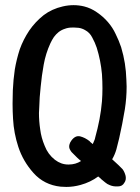

<svg xmlns="http://www.w3.org/2000/svg" viewBox="-20 -737 551 753"><path d="M460.9 -73.2Q468.8 -62.5 472.7 -46.9Q475.6 -31.2 467.8 -20.5Q460 -5.9 442.4 -5.9Q424.8 -4.9 411.1 -10.7Q400.4 -14.6 392.6 -21.5Q383.8 -28.3 376 -35.2Q375 -37.1 372.1 -39.1Q369.1 -41 365.2 -44.9Q335 -22.5 295.9 -11.7Q267.6 -3.9 240.2 -3.9Q229.5 -3.9 217.8 -4.9Q153.3 -11.7 111.3 -58.6Q70.3 -104.5 51.8 -161.1Q34.2 -214.8 31.2 -270.5Q29.3 -300.8 29.3 -331.1Q29.3 -357.4 30.3 -382.8Q32.2 -424.8 38.1 -464.8Q44.9 -504.9 57.6 -543.9Q71.3 -582 94.7 -617.2Q118.2 -651.4 151.4 -677.7Q183.6 -702.1 226.6 -711.9Q248 -716.8 268.6 -716.8Q289.1 -716.8 309.6 -711.9Q336.9 -705.1 360.4 -688.5Q384.8 -671.9 403.3 -650.4Q421.9 -628.9 433.6 -603.5Q446.3 -578.1 455.1 -551.8Q464.8 -519.5 469.7 -488.3Q474.6 -457 475.6 -424.8Q476.6 -411.1 476.6 -397.5Q476.6 -352.5 469.7 -308.6Q460 -250 447.3 -194.3Q442.4 -172.9 436.5 -151.4Q430.7 -130.9 419.9 -112.3Q434.6 -98.6 445.3 -88.9Q456.1 -78.1 460.9 -73.2ZM297.9 -105.5Q289.1 -112.3 282.2 -119.1Q275.4 -126 269.5 -131.8Q265.6 -135.7 260.7 -140.6Q256.8 -145.5 253.9 -151.4Q250 -159.2 252 -168.9Q253.9 -177.7 259.8 -185.5Q275.4 -207 294.9 -202.1Q313.5 -197.3 331.1 -183.6Q333 -180.7 336.9 -177.7Q339.8 -174.8 343.8 -171.9Q346.7 -178.7 349.6 -185.5Q352.5 -191.4 353.5 -198.2Q363.3 -233.4 370.1 -268.6Q377 -304.7 379.9 -339.8Q381.8 -365.2 381.8 -390.6Q381.8 -418 379.9 -446.3Q375 -500 359.4 -549.8Q352.5 -570.3 341.8 -589.8Q332 -609.4 313.5 -619.1Q301.8 -626 288.1 -627.9Q280.3 -628.9 272.5 -628.9Q267.6 -628.9 261.7 -628.9Q247.1 -628.9 234.4 -624Q221.7 -620.1 210 -611.3Q199.2 -602.5 191.4 -591.8Q183.6 -580.1 177.7 -567.4Q159.2 -527.3 151.4 -483.4Q143.6 -440.4 139.6 -397.5Q134.8 -355.5 133.8 -313.5Q132.8 -303.7 132.8 -293.9Q132.8 -261.7 137.7 -229.5Q141.6 -197.3 155.3 -165Q168 -131.8 195.3 -110.4Q219.7 -91.8 247.1 -91.8Q249 -91.8 250 -91.8Q276.4 -91.8 297.9 -105.5Z"/></svg>

Font: Little Wizzy
Style: Regular
Weight: 400
Version: Version 1.0